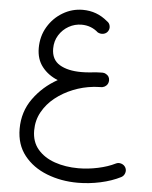

<svg xmlns="http://www.w3.org/2000/svg" viewBox="-58 -620 766 969"><g transform="rotate(5 324.5 -136.0)"><path d="M56.6 53.7Q56.6 -32.7 104.7 -99.6Q152.8 -166.5 226.6 -207.5Q177.2 -227.5 147.2 -265.9Q117.2 -304.2 117.2 -360.4Q117.2 -420.4 145.8 -468.3Q174.3 -516.1 221.2 -543.9Q268.1 -571.8 322.3 -571.8Q394 -571.8 448.2 -525.4Q460.9 -517.6 463.9 -502.4Q466.8 -487.3 458 -474.6Q450.2 -463.4 435.8 -460.4Q421.4 -457.5 407.2 -464.8Q371.6 -496.6 322.8 -496.6Q288.1 -496.6 257.8 -479.5Q227.5 -462.4 208.7 -432.4Q189.9 -402.3 189.9 -364.3Q189.9 -308.1 231.4 -283.2Q272.9 -258.3 341.8 -258.3Q351.6 -258.3 362.3 -258.8Q373 -259.3 384.8 -260.3Q415.5 -264.6 446.3 -264.6H446.8H448.2H449.2Q449.2 -264.6 449.2 -264.6Q458.5 -264.6 466.3 -259.8Q484.4 -250 484.9 -230V-228.5Q484.9 -228.5 484.9 -228V-227.5Q484.9 -227.5 484.9 -227.1Q484.4 -213.4 475.6 -203.6Q475.6 -203.6 475.1 -203.6Q474.6 -202.6 474.1 -202.1Q466.8 -194.8 456.5 -192.4Q456.5 -192.4 456.5 -192.4Q455.6 -191.9 454.1 -191.9Q454.1 -191.9 454.1 -191.9Q452.1 -191.4 449.7 -191.4Q441.9 -190.9 433.1 -190.7Q424.3 -190.4 411.6 -189.5Q409.7 -189.5 408.2 -189Q356.4 -183.6 306.9 -163.8Q257.3 -144 217.5 -112.3Q177.7 -80.6 154.1 -38.1Q130.4 4.4 130.4 55.7Q130.4 113.3 162.6 151.1Q194.8 189 249 207.8Q303.2 226.6 368.7 226.6Q418 226.6 468 215.8Q518.1 205.1 555.2 186.5Q568.4 179.7 583.3 184.6Q598.1 189.5 605 202.6Q611.8 215.8 606.9 230.5Q602.1 245.1 588.9 252Q543.9 274.9 486.3 287.4Q428.7 299.8 372.1 299.8Q287.6 299.8 215.6 271.7Q143.6 243.7 100.1 188.7Q56.6 133.8 56.6 53.7Z"/></g></svg>

Font: Mikhak-FD Regular
Style: FD-Regular
Weight: 400
Designer: Amin Abedi
Version: Version 3.2